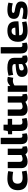

<svg xmlns="http://www.w3.org/2000/svg" viewBox="2262 -3042 790 5354"><g transform="rotate(-90 2657.0 -365.0)"><path d="M30 -261Q30 -358 67 -423Q104 -488 176 -521Q248 -554 351 -554Q388 -554 425.5 -551Q463 -548 498.5 -543Q534 -538 563 -530L541 -393Q511 -399 480.5 -403Q450 -407 421 -409Q392 -411 365 -411Q315 -411 281 -395.5Q247 -380 229.5 -348Q212 -316 212 -267Q212 -221 231 -190.5Q250 -160 286 -145Q322 -130 372 -130Q401 -130 430 -132.5Q459 -135 489 -139.5Q519 -144 551 -150L575 -19Q523 -6 459 2Q395 10 335 10Q182 10 106 -57Q30 -124 30 -261Z M827 10Q772 10 731 -9.5Q690 -29 667.5 -68Q645 -107 645 -164V-544H821V-209Q821 -169 842 -149.5Q863 -130 899 -130Q919 -130 936.5 -133.5Q954 -137 972.5 -144Q991 -151 1012 -161V-544H1189V-176Q1189 -160 1193 -150Q1197 -140 1204 -135.5Q1211 -131 1220 -131Q1232 -131 1243 -136L1258 -19Q1245 -11 1227 -4.5Q1209 2 1188 6Q1167 10 1145 10Q1104 10 1077 -5.5Q1050 -21 1034 -52Q1000 -33 967.5 -19Q935 -5 900.5 2.5Q866 10 827 10Z M1491 -740V-201Q1491 -174 1497.5 -159.5Q1504 -145 1516.5 -140Q1529 -135 1544 -135Q1556 -135 1570 -137.5Q1584 -140 1600 -144L1618 -15Q1592 -5 1560.5 2.5Q1529 10 1491 10Q1434 10 1394 -8.5Q1354 -27 1334 -70Q1314 -113 1314 -187V-740Z M1865 10Q1806 10 1765 -11Q1724 -32 1702.5 -77.5Q1681 -123 1681 -197V-422H1590V-533L1681 -544L1701 -662H1858V-544H2020V-422H1858V-209Q1858 -168 1874.5 -151Q1891 -134 1926 -134Q1947 -134 1970 -138Q1993 -142 2021 -149L2044 -18Q1996 -3 1952 3.5Q1908 10 1865 10Z M2287 10Q2232 10 2191 -9.5Q2150 -29 2127.5 -68Q2105 -107 2105 -164V-544H2281V-209Q2281 -169 2302 -149.5Q2323 -130 2359 -130Q2379 -130 2396.5 -133.5Q2414 -137 2432.5 -144Q2451 -151 2472 -161V-544H2649V-176Q2649 -160 2653 -150Q2657 -140 2664 -135.5Q2671 -131 2680 -131Q2692 -131 2703 -136L2718 -19Q2705 -11 2687 -4.5Q2669 2 2648 6Q2627 10 2605 10Q2564 10 2537 -5.5Q2510 -21 2494 -52Q2460 -33 2427.5 -19Q2395 -5 2360.5 2.5Q2326 10 2287 10Z M2934 -544V-473Q2968 -502 2995 -520Q3022 -538 3050 -546Q3078 -554 3110 -554Q3129 -554 3150 -551Q3171 -548 3191 -542L3165 -390Q3143 -395 3122 -398Q3101 -401 3082 -401Q3052 -401 3020 -391Q2988 -381 2950 -356V0H2774V-544Z M3189 -150Q3189 -200 3210 -232.5Q3231 -265 3274.5 -284Q3318 -303 3386 -312.5Q3454 -322 3548 -327V-357Q3548 -389 3519 -403.5Q3490 -418 3434 -418Q3409 -418 3377 -415.5Q3345 -413 3312 -407Q3279 -401 3247 -392L3222 -522Q3273 -536 3332.5 -545Q3392 -554 3446 -554Q3543 -554 3604 -532.5Q3665 -511 3694 -467.5Q3723 -424 3723 -359V-180Q3723 -152 3731 -142.5Q3739 -133 3752 -133Q3757 -133 3764 -133.5Q3771 -134 3777 -137L3791 -19Q3770 -6 3743 2Q3716 10 3685 10Q3639 10 3609 -6Q3579 -22 3565 -58Q3535 -37 3503 -21.5Q3471 -6 3435.5 2Q3400 10 3356 10Q3321 10 3290.5 0Q3260 -10 3237.5 -30Q3215 -50 3202 -80Q3189 -110 3189 -150ZM3369 -159Q3369 -128 3384.5 -113Q3400 -98 3427 -98Q3444 -98 3466.5 -104Q3489 -110 3511 -120.5Q3533 -131 3548 -145V-238Q3502 -236 3468 -231.5Q3434 -227 3412 -218.5Q3390 -210 3379.5 -195.5Q3369 -181 3369 -159Z M4020 -740V-201Q4020 -174 4026.5 -159.5Q4033 -145 4045.5 -140Q4058 -135 4073 -135Q4085 -135 4099 -137.5Q4113 -140 4129 -144L4147 -15Q4121 -5 4089.5 2.5Q4058 10 4020 10Q3963 10 3923 -8.5Q3883 -27 3863 -70Q3843 -113 3843 -187V-740Z M4471 10Q4400 10 4344 -5Q4288 -20 4249 -53Q4210 -86 4189 -137Q4168 -188 4168 -260Q4168 -340 4192 -396Q4216 -452 4258 -487Q4300 -522 4356 -538Q4412 -554 4477 -554Q4612 -554 4676 -494.5Q4740 -435 4740 -302Q4740 -292 4740 -276Q4740 -260 4738 -246Q4710 -244 4669.5 -241Q4629 -238 4579 -235Q4529 -232 4471.5 -229.5Q4414 -227 4351 -226Q4350 -223 4350 -220Q4350 -217 4350 -213Q4351 -181 4366.5 -160.5Q4382 -140 4415 -129.5Q4448 -119 4499 -119Q4532 -119 4568.5 -122.5Q4605 -126 4642.5 -132Q4680 -138 4717 -145L4737 -25Q4698 -14 4656 -6Q4614 2 4568.5 6Q4523 10 4471 10ZM4352 -326Q4385 -326 4417 -327.5Q4449 -329 4477.5 -330Q4506 -331 4528 -332Q4550 -333 4564 -334Q4562 -371 4551.5 -393.5Q4541 -416 4520.5 -426.5Q4500 -437 4467 -437Q4447 -437 4428 -431.5Q4409 -426 4393.5 -413.5Q4378 -401 4367 -380Q4356 -359 4352 -326Z M4797 -22 4816 -143Q4836 -136 4863.5 -130.5Q4891 -125 4920.5 -120Q4950 -115 4979.5 -112.5Q5009 -110 5033 -110Q5078 -110 5100.5 -121.5Q5123 -133 5123 -155Q5123 -168 5111 -177Q5099 -186 5077 -192Q5055 -198 5026 -203.5Q4997 -209 4963 -215Q4925 -222 4896.5 -235Q4868 -248 4848 -267Q4828 -286 4818 -312Q4808 -338 4808 -372Q4808 -465 4871 -509.5Q4934 -554 5061 -554Q5101 -554 5137 -550Q5173 -546 5204.5 -539.5Q5236 -533 5261 -525L5240 -403Q5217 -411 5190 -416.5Q5163 -422 5130.5 -426Q5098 -430 5060 -430Q5018 -430 4996 -420Q4974 -410 4974 -389Q4974 -375 4982.5 -367.5Q4991 -360 5007.5 -355Q5024 -350 5048.5 -345.5Q5073 -341 5104 -336Q5145 -329 5179.5 -317.5Q5214 -306 5239.5 -287.5Q5265 -269 5279 -240.5Q5293 -212 5293 -171Q5293 -129 5279 -98Q5265 -67 5239.5 -46.5Q5214 -26 5180.5 -13.5Q5147 -1 5107.5 4.5Q5068 10 5026 10Q4986 10 4946 6.5Q4906 3 4869 -4.5Q4832 -12 4797 -22Z"/></g></svg>

Font: Georama SemiExpanded
Style: Bold
Weight: 700
Width: 6
Designer: Jean-Baptiste Levee
Foundry: Production Type
Version: Version 1.001